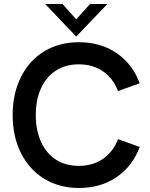

<svg xmlns="http://www.w3.org/2000/svg" viewBox="-20 -921 748 955"><path d="M43 -349Q43 -456 84.5 -538.5Q126 -621 200.5 -666Q275 -711 372 -711Q481 -711 560 -657Q639 -603 675 -507L567 -468Q543 -531 492.5 -566Q442 -601 372 -601Q307 -601 259 -570.5Q211 -540 184.5 -483Q158 -426 158 -349Q158 -272 184.5 -214.5Q211 -157 259 -126.5Q307 -96 372 -96Q442 -96 492.5 -131Q543 -166 567 -229L675 -190Q639 -94 560 -40Q481 14 372 14Q275 14 200.5 -31.5Q126 -77 84.5 -159Q43 -241 43 -349ZM205 -901H291L359 -825L428 -901H514L359 -739Z"/></svg>

Font: Hanken Grotesk SemiBold
Style: Regular
Weight: 600
Designer: Alfredo Marco Pradil
Foundry: Hanken Design Co.
Version: Version 3.014